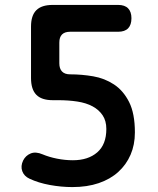

<svg xmlns="http://www.w3.org/2000/svg" viewBox="-20 -750 640 780"><path d="M528 -212Q528 -162 510.5 -121.5Q493 -81 460.5 -51.5Q428 -22 381 -6Q334 10 274 10Q229 10 182.5 1.5Q136 -7 100 -24Q78 -34 70.5 -54.5Q63 -75 74 -98Q84 -118 104.5 -126.5Q125 -135 153 -123Q179 -112 211.5 -105.5Q244 -99 276 -99Q338 -99 375 -131Q412 -163 412 -226Q412 -259 397 -281.5Q382 -304 356 -318Q330 -332 294 -337.5Q258 -343 216 -343H194Q149 -343 127.5 -365Q106 -387 106 -433V-642Q106 -687 127.5 -708.5Q149 -730 194 -730H460Q487 -730 500.5 -716Q514 -702 514 -676Q514 -649 500.5 -635Q487 -621 460 -621H265Q243 -621 232 -610Q221 -599 221 -577V-493Q221 -471 232 -459.5Q243 -448 265 -448Q312 -448 358.5 -440Q405 -432 443 -407Q481 -382 504.5 -335.5Q528 -289 528 -212Z"/></svg>

Font: Maple Mono SemiBold
Style: Regular
Weight: 600
Monospace: yes
Designer: subframe7536
Version: Version 7.000